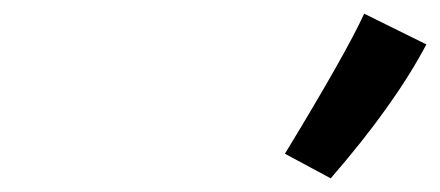

<svg xmlns="http://www.w3.org/2000/svg" viewBox="-20 -856 644 281"><path d="M464 -595Q557 -702 604 -791L513 -836Q487 -779 397 -631Z"/></svg>

Font: Brisa Sans Medium
Style: Italic
Weight: 600
Italic angle: -8°
Designer: Dalton Maag Ltd
Foundry: Dalton Maag Ltd
Version: Version 1.101;July 10, 2019;FontCreator 11.5.0.2425 64-bit